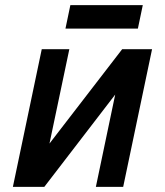

<svg xmlns="http://www.w3.org/2000/svg" viewBox="-20 -725 640 745"><path d="M30 0 142 -534H249L172 -168L454 -534H570L458 0H352L427 -358L152 0ZM234 -614 253 -705H534L515 -614Z"/></svg>

Font: Geist Mono SemiBold
Style: Italic
Weight: 600
Italic angle: -12°
Monospace: yes
Designer: Basement.studio, Andrés Briganti, Mateo Zaragoza
Foundry: Basement.studio, Vercel, Andrés Briganti, Guido Ferreyra, Mateo Zaragoza
Version: Version 1.500; ttfautohint (v1.8.4.7-5d5b)